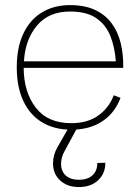

<svg xmlns="http://www.w3.org/2000/svg" viewBox="-20 -508 549 760"><path d="M73.7 -239.3H467.8Q468.8 -293 457.5 -338.4Q446.3 -383.8 420.9 -417.2Q395.5 -450.7 355 -469.2Q314.5 -487.8 257.3 -487.8Q193.8 -487.8 146.5 -459.2Q99.1 -430.7 72.8 -375.7Q46.4 -320.8 46.4 -241.7Q46.4 -163.6 72.3 -108.4Q98.1 -53.2 146.5 -23.9Q194.8 5.4 262.2 5.4Q334.5 5.4 384.5 -27.6Q434.6 -60.5 457 -120.6L430.2 -130.9Q412.1 -82 369.9 -51.3Q327.6 -20.5 261.7 -20.5Q168.9 -20.5 121.6 -82Q74.2 -143.6 73.7 -239.3ZM74.7 -265.1Q80.1 -352.1 126.7 -407.2Q173.3 -462.4 257.3 -462.4Q323.2 -462.4 361.3 -436Q399.4 -409.7 417 -365Q434.6 -320.3 438.5 -265.1ZM292.5 232.4Q339.4 232.4 368.2 205.8Q397 179.2 397 136.2L365.2 137.2Q365.2 168.5 345.9 186Q326.7 203.6 292.5 203.6Q259.3 203.6 240.5 186.8Q221.7 169.9 221.7 140.6Q221.7 113.8 235.8 89.8L284.7 -0.5V-1.5H250.5V-0.5L208 73.7Q189.9 104.5 189.9 138.7Q189.9 180.7 218.3 206.5Q246.6 232.4 292.5 232.4Z"/></svg>

Font: Estedad-FD-VF Thin
Style: Regular
Weight: 100
Designer: Amin Abedi
Version: Version 5.0